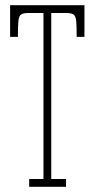

<svg xmlns="http://www.w3.org/2000/svg" viewBox="-20 -720 364 740"><path d="M92.5 0V-30H147.5V-670H90Q69.5 -670 61 -664Q52.5 -658 50.8 -638.2Q49 -618.5 49 -578H19V-700H305.5V-578H275.5Q275.5 -618.5 273.8 -638.2Q272 -658 263.5 -664Q255 -670 234.5 -670H177.5V-30H234.5V0Z"/></svg>

Font: Imbue Thin
Style: Regular
Weight: 100
Designer: Tyler Finck
Foundry: Etcetera Type Company
Version: Version 1.102